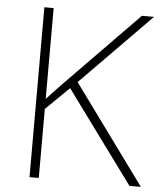

<svg xmlns="http://www.w3.org/2000/svg" viewBox="-52 -759 673 804"><g transform="rotate(5 285.0 -357.0)"><path d="M570 0H522L239 -386L141 -290V0H102V-714H141V-332Q156 -349 172.5 -366Q189 -383 206 -401L512 -714H563L268 -414Z"/></g></svg>

Font: Noto Sans Lao Looped ExtraLight
Style: Regular
Weight: 200
Designer: Mark Frömberg, Ben Mitchell
Foundry: The Fontpad Ltd
Version: Version 1.002; ttfautohint (v1.8.4.7-5d5b)